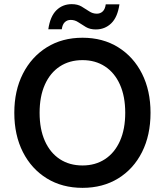

<svg xmlns="http://www.w3.org/2000/svg" viewBox="-20 -894 795 926"><path d="M378 12Q280 12 206 -33.5Q132 -79 90.5 -160.5Q49 -242 49 -350Q49 -457 90.5 -538.5Q132 -620 206 -666Q280 -712 378 -712Q476 -712 550 -666Q624 -620 665 -538.5Q706 -457 706 -350Q706 -242 665 -160.5Q624 -79 550 -33.5Q476 12 378 12ZM378 -96Q440 -96 486.5 -126.5Q533 -157 558.5 -214Q584 -271 584 -350Q584 -429 558.5 -486Q533 -543 486.5 -573.5Q440 -604 378 -604Q315 -604 268.5 -573.5Q222 -543 196.5 -486Q171 -429 171 -350Q171 -271 196.5 -214Q222 -157 268.5 -126.5Q315 -96 378 -96ZM442 -752Q414 -752 394.5 -763.5Q375 -775 358 -786.5Q341 -798 321 -798Q304 -798 292.5 -787Q281 -776 278 -753H213Q222 -815 252 -844.5Q282 -874 326 -874Q354 -874 373.5 -862.5Q393 -851 410 -839.5Q427 -828 447 -828Q464 -828 475.5 -839Q487 -850 490 -873H556Q547 -811 516.5 -781.5Q486 -752 442 -752Z"/></svg>

Font: DM Sans 9pt
Style: Semibold
Weight: 600
Designer: Colophon Foundry, Jonny Pinhorn
Foundry: Colophon Foundry
Version: Version 4.004;gftools[0.9.30]